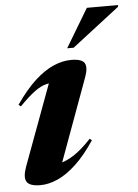

<svg xmlns="http://www.w3.org/2000/svg" viewBox="-53 -759 585 813"><g transform="rotate(-5 240.0 -352.5)"><path d="M32.5 -71.5 172.5 -450 197 -413.5Q170.5 -416.5 147.2 -410.8Q124 -405 97.2 -385.2Q70.5 -365.5 32.5 -326.5L23 -334Q65.5 -395.5 106 -432.8Q146.5 -470 185.5 -487Q224.5 -504 261 -504Q307 -504 318 -485.2Q329 -466.5 314.5 -426.5L174 -42.5L133 -69.5Q154.5 -68 179.5 -73.5Q204.5 -79 236.8 -99.8Q269 -120.5 310.5 -164.5L319.5 -157.5Q279 -96.5 238.5 -58.8Q198 -21 159.5 -4Q121 13 86.5 13Q40.5 13 28.2 -6.8Q16 -26.5 32.5 -71.5ZM249 -554.5 347 -718H480L478.5 -710.5L276.5 -554.5Z"/></g></svg>

Font: Newsreader 60pt
Style: Bold Italic
Weight: 700
Italic angle: -17°
Designer: Hugues Gentile
Foundry: Production Type
Version: Version 1.003